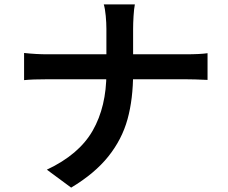

<svg xmlns="http://www.w3.org/2000/svg" viewBox="-20 -806 1040 877"><path d="M454 -786H596Q592 -766 590 -732.5Q588 -699 588 -674V-472Q588 -354 562.5 -261.5Q537 -169 474.5 -91Q412 -13 305 51L194 -31Q341 -100 403.5 -209.5Q466 -319 466 -472V-674Q466 -701 463 -733.5Q460 -766 454 -786ZM196 -558H448H571H685H775H825Q895 -558 928 -563V-441Q868 -444 824 -444H571H449H336H247H199Q127 -444 90 -440V-564Q146 -558 196 -558Z"/></svg>

Font: Merged Yaku Han JP SemiBold
Style: Regular
Weight: 600
Designer: Ryoko NISHIZUKA 西塚涼子 (kana, bopomofo & ideographs); Paul D. Hunt (Latin, Greek & Cyrillic); Sandoll Communications 산돌커뮤니
Foundry: Adobe
Version: Version 2.004